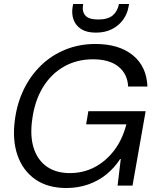

<svg xmlns="http://www.w3.org/2000/svg" viewBox="-20 -933 779 965"><path d="M314 12Q220 12 157.5 -31.5Q95 -75 68 -152.5Q41 -230 55 -332Q66 -415 100 -484.5Q134 -554 187 -605Q240 -656 309.5 -684Q379 -712 459 -712Q578 -712 647.5 -655.5Q717 -599 721 -498H624Q621 -561 575.5 -598Q530 -635 447 -635Q366 -635 301 -598Q236 -561 195 -493Q154 -425 142 -333Q130 -249 149.5 -188.5Q169 -128 215.5 -95.5Q262 -63 331 -63Q399 -63 456 -93Q513 -123 554.5 -178Q596 -233 615 -308H413L424 -374H712L646 0H571L587 -134H584Q555 -89 514 -56Q473 -23 422 -5.5Q371 12 314 12ZM462 -769Q416 -769 388.5 -786.5Q361 -804 350 -833.5Q339 -863 345 -899L348 -913H398Q391 -876 408.5 -855.5Q426 -835 474 -835Q522 -835 546.5 -855.5Q571 -876 578 -913H629L626 -899Q620 -863 598.5 -833.5Q577 -804 542.5 -786.5Q508 -769 462 -769Z"/></svg>

Font: DM Sans 36pt
Style: Italic
Weight: 400
Italic angle: -10°
Designer: Colophon Foundry, Jonny Pinhorn
Foundry: Colophon Foundry
Version: Version 4.004;gftools[0.9.30]